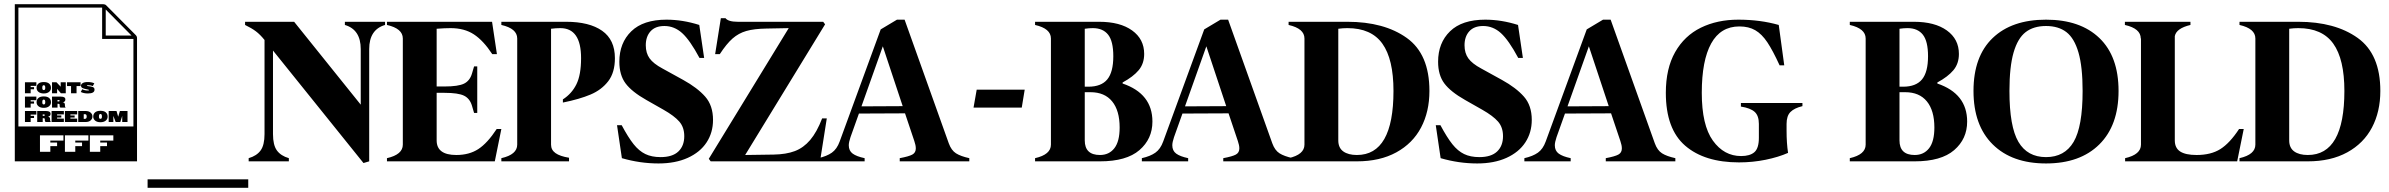

<svg xmlns="http://www.w3.org/2000/svg" viewBox="-20 -763 11297 908"><path d="M50 -743H469Q477 -743 482 -738L622 -597Q628 -591 628 -583V0H50ZM611 -165V-579H463V-727H67V-165ZM602 -595 480 -718V-595ZM153 -347V-348Q153 -360 161.5 -367.5Q170 -375 187 -375Q204 -375 212.5 -367.5Q221 -360 221 -348V-347Q221 -336 212 -328.5Q203 -321 187 -321Q171 -321 162 -328.5Q153 -336 153 -347ZM362 -328 369 -341Q380 -335 395 -335Q401 -335 401 -337Q401 -339 389.5 -341Q378 -343 370.5 -346.5Q363 -350 363 -358Q363 -365 371 -370Q379 -375 395 -375Q414 -375 426 -369L419 -356Q410 -360 397 -360Q391 -360 391 -358Q391 -356 401.5 -355Q412 -354 419.5 -351Q427 -348 427 -339Q427 -321 396 -321Q376 -321 362 -328ZM98 -374H152V-357H125V-351H141V-341H125V-322H98ZM226 -374H247L267 -353V-374H291V-322H268L250 -343V-322H226ZM316 -356H297V-374H361V-356H342V-322H316ZM194 -347V-349Q194 -360 187 -360Q180 -360 180 -349V-347Q180 -337 187 -337Q194 -337 194 -347ZM153 -279V-280Q153 -292 161.5 -299.5Q170 -307 187 -307Q204 -307 212.5 -299.5Q221 -292 221 -280V-279Q221 -268 212 -260.5Q203 -253 187 -253Q171 -253 162 -260.5Q153 -268 153 -279ZM98 -306H152V-289H125V-283H141V-273H125V-254H98ZM226 -306H268Q289 -306 289 -293V-292Q289 -281 276 -279Q287 -279 287 -267V-263Q287 -258 290 -255V-254H267Q265 -254 263.5 -256.5Q262 -259 262 -262V-267Q262 -272 256 -272H252V-254H226ZM194 -279V-281Q194 -292 187 -292Q180 -292 180 -281V-279Q180 -269 187 -269Q194 -269 194 -279ZM256 -283Q262 -283 262 -287Q262 -290 256 -290H252V-283ZM421 -211V-212Q421 -224 429.5 -231.5Q438 -239 455 -239Q472 -239 480.5 -231.5Q489 -224 489 -212V-211Q489 -200 480 -192.5Q471 -185 455 -185Q439 -185 430 -192.5Q421 -200 421 -211ZM98 -238H152V-221H125V-215H141V-205H125V-186H98ZM156 -238H198Q219 -238 219 -225V-224Q219 -213 206 -211Q217 -211 217 -199V-195Q217 -190 220 -187V-186H197Q195 -186 193.5 -188.5Q192 -191 192 -194V-199Q192 -204 186 -204H182V-186H156ZM224 -238H282V-222H250V-217H270V-207H250V-202H282V-186H224ZM287 -238H345V-222H313V-217H333V-207H313V-202H345V-186H287ZM350 -238H385Q400 -238 408.5 -230.5Q417 -223 417 -213V-211Q417 -201 408.5 -193.5Q400 -186 385 -186H350ZM494 -238H531L539 -211L547 -238H583V-186H558V-215L549 -186H527L516 -215V-186H494ZM462 -211V-213Q462 -224 455 -224Q448 -224 448 -213V-211Q448 -201 455 -201Q462 -201 462 -211ZM382 -201Q390 -201 390 -212Q390 -223 382 -223H376V-201ZM186 -215Q192 -215 192 -219Q192 -222 186 -222H182V-215ZM218 -45V-72H250V-89H218V-98H280V-123H169V-45ZM336 -45V-72H368V-89H336V-98H398V-123H287V-45ZM454 -45V-72H486V-89H454V-98H516V-123H405V-45Z M678 125V85H1154V125Z M1801 -660V-645Q1726 -623 1726 -531V0L1699 8L1271 -524V-129Q1271 -77 1289.5 -51.5Q1308 -26 1346 -15V0H1156V-15Q1194 -26 1212.5 -51.5Q1231 -77 1231 -129V-574Q1210 -600 1190 -615Q1170 -630 1139 -645V-660H1371L1686 -268V-531Q1686 -623 1611 -645V-660Z M2351 -153 2320 0H1810V-15Q1885 -32 1885 -79V-581Q1885 -628 1810 -645V-660H2307L2330 -507H2308Q2266 -571 2221 -600.5Q2176 -630 2111 -630Q2083 -630 2045 -627V-354H2082Q2147 -354 2174.5 -367.5Q2202 -381 2212 -415L2222 -449H2237V-229H2222L2212 -263Q2202 -297 2174.5 -310.5Q2147 -324 2082 -324H2045V-99Q2045 -30 2138 -30Q2199 -30 2242 -58Q2285 -86 2329 -153Z M2728 -488Q2728 -630 2630 -630Q2608 -630 2586 -627V-79Q2586 -54 2607 -39Q2628 -24 2671 -17V0H2351V-15Q2426 -32 2426 -79V-581Q2426 -628 2351 -645V-660H2657Q2767 -660 2827.5 -617.5Q2888 -575 2888 -488Q2888 -420 2856.5 -379Q2825 -338 2773 -316Q2721 -294 2642 -278V-293Q2684 -320 2706 -364.5Q2728 -409 2728 -488Z M2920 -171H2898L2921 -15Q3007 10 3094 10Q3174 10 3232.5 -16.5Q3291 -43 3321.5 -89.5Q3352 -136 3352 -196Q3352 -264 3315 -306Q3278 -348 3211 -385L3113 -439Q3070 -462 3052 -487Q3034 -512 3034 -549Q3034 -590 3056.5 -615Q3079 -640 3122 -640Q3169 -640 3206 -606.5Q3243 -573 3288 -489H3310L3287 -645Q3208 -670 3132 -670Q3022 -670 2965.5 -615Q2909 -560 2909 -471Q2909 -408 2938.5 -368.5Q2968 -329 3037 -290L3118 -244Q3169 -215 3192.5 -188Q3216 -161 3216 -119Q3216 -73 3188 -46.5Q3160 -20 3104 -20Q3062 -20 3032 -34.5Q3002 -49 2976.5 -81Q2951 -113 2920 -171Z M3890 -203 3858 0H3341L3332 -12L3710 -630L3605 -628Q3546 -627 3509.5 -616.5Q3473 -606 3444.5 -581Q3416 -556 3384 -507H3362L3389 -677H3411Q3424 -660 3469 -660H3873L3882 -648L3504 -30L3639 -32Q3698 -33 3739 -48.5Q3780 -64 3811.5 -101Q3843 -138 3868 -203Z M4564 -15V0H4235V-15Q4278 -23 4294.5 -32Q4311 -41 4311 -61Q4311 -76 4304 -96L4260 -227L4042 -226L4002 -114Q3994 -90 3994 -76Q3994 -50 4012.5 -36.5Q4031 -23 4069 -15V0H3850V-15Q3890 -24 3914 -41Q3938 -58 3951 -94L4145 -624L4222 -670H4258L4467 -85Q4479 -52 4501 -38Q4523 -24 4564 -15ZM4249 -261 4155 -544 4054 -260Z M4812 -254H4584L4599 -339H4826Z M5182 0H4875V-15Q4950 -32 4950 -79V-581Q4950 -628 4875 -645V-660H5178Q5277 -660 5334 -619Q5391 -578 5391 -508Q5391 -462 5365 -431Q5339 -400 5289 -373V-368Q5430 -320 5430 -188Q5430 -106 5368.5 -53Q5307 0 5182 0ZM5110 -627V-353H5127Q5188 -353 5216.5 -387.5Q5245 -422 5245 -497Q5245 -568 5220.5 -599Q5196 -630 5148 -630Q5130 -630 5110 -627ZM5275 -160Q5275 -240 5239.5 -283.5Q5204 -327 5137 -327H5110V-99Q5110 -30 5182 -30Q5225 -30 5250 -62Q5275 -94 5275 -160Z M6094 -15V0H5765V-15Q5808 -23 5824.5 -32Q5841 -41 5841 -61Q5841 -76 5834 -96L5790 -227L5572 -226L5532 -114Q5524 -90 5524 -76Q5524 -50 5542.5 -36.5Q5561 -23 5599 -15V0H5380V-15Q5420 -24 5444 -41Q5468 -58 5481 -94L5675 -624L5752 -670H5788L5997 -85Q6009 -52 6031 -38Q6053 -24 6094 -15ZM5779 -261 5685 -544 5584 -260Z M6740 -333Q6740 -235 6700.5 -160Q6661 -85 6583.5 -42.5Q6506 0 6397 0H6074V-15Q6149 -32 6149 -79V-581Q6149 -628 6074 -645V-660H6352Q6526 -660 6633 -583.5Q6740 -507 6740 -333ZM6570 -333Q6570 -483 6517.5 -556.5Q6465 -630 6352 -630Q6331 -630 6309 -627V-99Q6309 -64 6332.5 -47Q6356 -30 6397 -30Q6570 -30 6570 -333Z M6792 -171H6770L6793 -15Q6879 10 6966 10Q7046 10 7104.5 -16.5Q7163 -43 7193.5 -89.5Q7224 -136 7224 -196Q7224 -264 7187 -306Q7150 -348 7083 -385L6985 -439Q6942 -462 6924 -487Q6906 -512 6906 -549Q6906 -590 6928.5 -615Q6951 -640 6994 -640Q7041 -640 7078 -606.5Q7115 -573 7160 -489H7182L7159 -645Q7080 -670 7004 -670Q6894 -670 6837.5 -615Q6781 -560 6781 -471Q6781 -408 6810.5 -368.5Q6840 -329 6909 -290L6990 -244Q7041 -215 7064.5 -188Q7088 -161 7088 -119Q7088 -73 7060 -46.5Q7032 -20 6976 -20Q6934 -20 6904 -34.5Q6874 -49 6848.5 -81Q6823 -113 6792 -171Z M7903 -15V0H7574V-15Q7617 -23 7633.5 -32Q7650 -41 7650 -61Q7650 -76 7643 -96L7599 -227L7381 -226L7341 -114Q7333 -90 7333 -76Q7333 -50 7351.5 -36.5Q7370 -23 7408 -15V0H7189V-15Q7229 -24 7253 -41Q7277 -58 7290 -94L7484 -624L7561 -670H7597L7806 -85Q7818 -52 7840 -38Q7862 -24 7903 -15ZM7588 -261 7494 -544 7393 -260Z M8504 -276V-261Q8466 -252 8447.5 -233.5Q8429 -215 8429 -177V-144Q8429 -87 8436 -40Q8391 -20 8330 -7.5Q8269 5 8204 5Q8041 5 7949.5 -74Q7858 -153 7858 -324Q7858 -439 7902 -516.5Q7946 -594 8023.5 -632Q8101 -670 8201 -670Q8304 -670 8392 -645L8418 -454H8396Q8364 -524 8338 -563Q8312 -602 8281 -620Q8250 -638 8206 -638Q8117 -638 8072.5 -557.5Q8028 -477 8028 -324Q8028 -171 8080.5 -98Q8133 -25 8214 -25Q8256 -25 8277 -43.5Q8298 -62 8298 -111V-177Q8298 -216 8278 -234Q8258 -252 8213 -259V-276Z M9035 0H8728V-15Q8803 -32 8803 -79V-581Q8803 -628 8728 -645V-660H9031Q9130 -660 9187 -619Q9244 -578 9244 -508Q9244 -462 9218 -431Q9192 -400 9142 -373V-368Q9283 -320 9283 -188Q9283 -106 9221.5 -53Q9160 0 9035 0ZM8963 -627V-353H8980Q9041 -353 9069.5 -387.5Q9098 -422 9098 -497Q9098 -568 9073.5 -599Q9049 -630 9001 -630Q8983 -630 8963 -627ZM9128 -160Q9128 -240 9092.5 -283.5Q9057 -327 8990 -327H8963V-99Q8963 -30 9035 -30Q9078 -30 9103 -62Q9128 -94 9128 -160Z M9313 -333Q9313 -170 9404 -80Q9495 10 9656 10Q9817 10 9908 -80Q9999 -170 9999 -333Q9999 -496 9908.5 -583Q9818 -670 9656 -670Q9494 -670 9403.5 -583Q9313 -496 9313 -333ZM9483 -333Q9483 -447 9502.5 -514.5Q9522 -582 9559.5 -611Q9597 -640 9656 -640Q9715 -640 9752.5 -611Q9790 -582 9809.5 -514.5Q9829 -447 9829 -333Q9829 -164 9786.5 -92Q9744 -20 9656 -20Q9568 -20 9525.5 -92Q9483 -164 9483 -333Z M10591 -153 10560 0H10030V-15Q10105 -32 10105 -79V-581H10104Q10104 -628 10029 -645V-660H10339V-645Q10272 -629 10265 -592V-99Q10265 -63 10290.5 -46.5Q10316 -30 10368 -30Q10436 -30 10480.5 -58Q10525 -86 10569 -153Z M11237 -333Q11237 -235 11197.5 -160Q11158 -85 11080.5 -42.5Q11003 0 10894 0H10571V-15Q10646 -32 10646 -79V-581Q10646 -628 10571 -645V-660H10849Q11023 -660 11130 -583.5Q11237 -507 11237 -333ZM11067 -333Q11067 -483 11014.5 -556.5Q10962 -630 10849 -630Q10828 -630 10806 -627V-99Q10806 -64 10829.5 -47Q10853 -30 10894 -30Q11067 -30 11067 -333Z"/></svg>

Font: FFF_NEPSZA-BADSAG Bold
Style: Regular
Weight: 700
Designer: bBox Type GmbH
Foundry: bBox Type GmbH
Version: Version 0.002